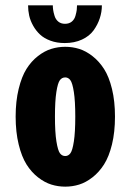

<svg xmlns="http://www.w3.org/2000/svg" viewBox="-20 -687 490 718"><path d="M361 -667Q361 -642.5 353.2 -618.8Q345.5 -595 330 -573.5Q314.5 -552 286.5 -539Q258.5 -526 222 -526Q192.5 -526 168.8 -534.8Q145 -543.5 129.8 -557.8Q114.5 -572 104 -590.8Q93.5 -609.5 89.2 -628.5Q85 -647.5 85 -667H177.5Q177.5 -658.5 178.8 -649.8Q180 -641 184 -627.8Q188 -614.5 198 -606.2Q208 -598 223 -598Q238.5 -598 248.5 -606.2Q258.5 -614.5 262.2 -628Q266 -641.5 267 -649.8Q268 -658 268 -667ZM38.5 -251Q38.5 -308.5 49.8 -354.5Q61 -400.5 79 -429.2Q97 -458 121.8 -477.2Q146.5 -496.5 171.8 -504.2Q197 -512 224 -512Q251 -512 276 -504.2Q301 -496.5 325.8 -477.2Q350.5 -458 369 -429.2Q387.5 -400.5 398.8 -354.5Q410 -308.5 410 -251Q410 -193 398.8 -147Q387.5 -101 369 -72Q350.5 -43 325.8 -23.8Q301 -4.5 276 3.2Q251 11 224 11Q197 11 172 3.2Q147 -4.5 122.2 -23.8Q97.5 -43 79.2 -72Q61 -101 49.8 -147Q38.5 -193 38.5 -251ZM224 -103.5Q235.5 -103.5 243.2 -113.8Q251 -124 256.2 -158Q261.5 -192 261.5 -251Q261.5 -309 256.2 -342.8Q251 -376.5 243.2 -387Q235.5 -397.5 224 -397.5Q211.5 -397.5 203.8 -387Q196 -376.5 190.8 -343Q185.5 -309.5 185.5 -251Q185.5 -192 191 -158Q196.5 -124 204.2 -113.8Q212 -103.5 224 -103.5Z"/></svg>

Font: League Mono Condensed
Style: Bold
Weight: 700
Width: 1
Designer: Tyler Finck
Foundry: The League of Moveable Type / Tyler Finck
Version: Version 2.210